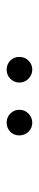

<svg xmlns="http://www.w3.org/2000/svg" viewBox="216 -916 119 592"><g transform="rotate(90 276.0 -619.5)"><path d="M155 -619Q155 -636 166.5 -647.5Q178 -659 194 -659Q210 -659 222 -647.5Q234 -636 234 -619.5Q234 -603 222.5 -591.5Q211 -580 194.5 -580Q178 -580 166.5 -591Q155 -602 155 -619ZM358 -659Q374 -659 385.5 -647.5Q397 -636 397 -619Q397 -602 385.5 -591Q374 -580 357.5 -580Q341 -580 329.5 -591.5Q318 -603 318 -619.5Q318 -636 330 -647.5Q342 -659 358 -659Z"/></g></svg>

Font: Montserrat Ace
Style: Regular
Weight: 400
Designer: Julieta Ulanovsky
Foundry: Julieta Ulanovsky
Version: Version 1